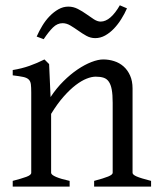

<svg xmlns="http://www.w3.org/2000/svg" viewBox="-20 -688 592 708"><path d="M327.1 0V-21Q362.3 -30.3 378.9 -37.1Q395.5 -43.9 395.5 -50.8V-309.1Q395.5 -338.9 392.1 -357.4Q388.7 -376 381.3 -386.7Q374 -397.5 362.1 -401.4Q350.1 -405.3 333 -405.3Q317.9 -405.3 299.3 -397.9Q280.8 -390.6 259.5 -374.5Q238.3 -358.4 215.1 -332.3Q191.9 -306.2 168.5 -268.1V-50.8Q168.5 -43.5 186.8 -35.6Q205.1 -27.8 236.8 -21V0H26.9V-21Q59.1 -29.3 77.1 -35.9Q95.2 -42.5 95.2 -50.8V-347.2Q95.2 -366.2 93.8 -377.4Q92.3 -388.7 85.7 -395Q79.1 -401.4 65.4 -404.3Q51.8 -407.2 26.9 -410.2V-429.7Q60.1 -435.1 88.4 -445.1Q116.7 -455.1 144 -468.8L161.1 -451.7L166.5 -330.1Q188 -362.8 213.9 -388.4Q239.7 -414.1 266.1 -431.9Q292.5 -449.7 317.1 -459.2Q341.8 -468.8 360.8 -468.8Q381.8 -468.8 401.4 -462.4Q420.9 -456.1 435.8 -442.9Q450.7 -429.7 459.7 -409.4Q468.8 -389.2 468.8 -361.8V-50.8Q468.8 -43.9 483.6 -37.4Q498.5 -30.8 537.1 -21V0ZM448.2 -657.2Q439.5 -637.2 427.2 -617.7Q415 -598.1 400.1 -582.5Q385.3 -566.9 367.7 -557.1Q350.1 -547.4 331.1 -547.4Q314 -547.4 298.6 -555.9Q283.2 -564.5 268.6 -575Q253.9 -585.4 239.5 -594Q225.1 -602.5 210.9 -602.5Q191.4 -602.5 175.3 -586.7Q159.2 -570.8 141.1 -543.5L115.2 -553.2Q124 -573.2 136 -593Q147.9 -612.8 163.1 -628.4Q178.2 -644 195.6 -653.8Q212.9 -663.6 231.9 -663.6Q250.5 -663.6 267.1 -655Q283.7 -646.5 298.3 -636Q313 -625.5 326.2 -616.9Q339.4 -608.4 351.1 -608.4Q369.6 -608.4 387.5 -624Q405.3 -639.6 421.9 -668.5Z"/></svg>

Font: Noto Serif Devanagari
Style: Regular
Weight: 400
Designer: Monotype Design Team
Foundry: Monotype Imaging Inc.
Version: Version 1.01